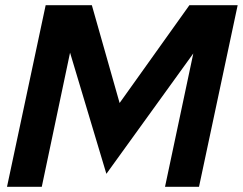

<svg xmlns="http://www.w3.org/2000/svg" viewBox="-20 -720 936 740"><path d="M7 0 156 -700H334L441 -323L710 -700H896L747 0H616L725 -514L390 -50L250 -517L141 0Z"/></svg>

Font: Red Hat Display ExtraBold
Style: Italic
Weight: 800
Italic angle: -12°
Designer: Pentagram, MCKL
Foundry: Pentagram, MCKL
Version: Version 1.023